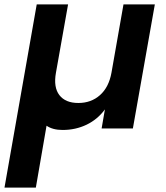

<svg xmlns="http://www.w3.org/2000/svg" viewBox="-43 -574 741 858"><path d="M648.9 -554.2 550.8 0H411.1L425.8 -85Q393.1 -40.5 344 -16.8Q294.9 6.8 236.8 6.8Q192.4 6.8 165 -12.2L117.2 264.2H-22.9L121.1 -554.2H261.2L207 -249Q195.3 -184.1 222.4 -148.9Q249.5 -113.8 307.1 -113.8Q364.3 -113.8 403.8 -148.9Q443.4 -184.1 455.1 -249L508.8 -554.2Z"/></svg>

Font: SVN-Poppins SemiBold
Style: Italic
Weight: 600
Italic angle: -10°
Designer: Ninad Kale (Devanagari), Jonny Pinhorn (Latin)
Foundry: Indian Type Foundry
Version: Version 3.002 2017